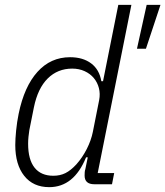

<svg xmlns="http://www.w3.org/2000/svg" viewBox="-20 -760 682 792"><path d="M369 0Q329 0 329 -36Q329 -42 329.5 -49.5Q330 -57 332 -62L342 -111H335Q285 12 183 12Q117 12 80 -34.5Q43 -81 43 -162Q43 -186 46.5 -221.5Q50 -257 57 -291Q80 -403 134.5 -463.5Q189 -524 269 -524Q322 -524 356 -498.5Q390 -473 398 -425H405L468 -740H522L383 -46H451L442 0ZM200 -35Q228 -35 250 -46Q272 -57 295 -82Q320 -110 338 -145.5Q356 -181 363 -216L389 -347Q394 -373 388 -396.5Q382 -420 367 -438Q352 -456 329 -466.5Q306 -477 278 -477Q218 -477 177 -436.5Q136 -396 120 -318L101 -223Q99 -211 97.5 -196Q96 -181 96 -167Q96 -102 122.5 -68.5Q149 -35 200 -35ZM582 -559H545L585 -740H642Z"/></svg>

Font: IBM Plex Sans Cond Light
Style: Italic
Weight: 300
Width: 3
Italic angle: -11°
Designer: Mike Abbink, Paul van der Laan, Pieter van Rosmalen
Foundry: Bold Monday
Version: Version 1.3